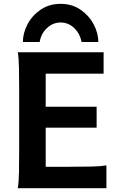

<svg xmlns="http://www.w3.org/2000/svg" viewBox="-20 -987 632 1007"><path d="M219.7 -427.2H486.8V-317.4H219.7V-112.3H345.7Q415.5 -112.3 462.6 -113.5Q509.8 -114.7 538.1 -119.6V0H73.2Q78.6 -29.3 79.6 -84.7Q80.6 -140.1 80.6 -212.4V-500.5Q80.6 -572.8 79.6 -628.2Q78.6 -683.6 73.2 -712.9H523.4V-600.6H219.7ZM495.6 -766.6H407.7Q399.4 -811 368.9 -840.1Q338.4 -869.1 297.9 -869.1Q257.8 -869.1 226.6 -840.1Q195.3 -811 188 -766.6H100.1Q100.1 -814 124.5 -860.1Q148.9 -906.2 193.6 -936.5Q238.3 -966.8 297.9 -966.8Q357.4 -966.8 401.9 -936.5Q446.3 -906.2 470.9 -860.1Q495.6 -814 495.6 -766.6Z"/></svg>

Font: Andika
Style: Bold
Weight: 700
Designer: Victor Gaultney, Annie Olsen, Julie Remington, Don Collingsworth, Eric Hays, Becca Hirsbrunner
Foundry: SIL International
Version: Version 6.101